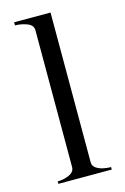

<svg xmlns="http://www.w3.org/2000/svg" viewBox="-113 -778 542 831"><g transform="rotate(-15 158.0 -362.5)"><path d="M201 -54Q201 -38 214 -28.5Q227 -19 245.5 -15Q264 -11 281 -11V0H42V-11Q69 -11 93.5 -22Q118 -33 118 -55V-668Q118 -691 91.5 -701Q65 -711 38 -711V-725H201Z"/></g></svg>

Font: Mulat Addis
Style: Regular
Weight: 400
Designer: Fasil fikreab
Version: Version 1.001; ttfautohint (v1.8.3)